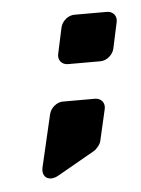

<svg xmlns="http://www.w3.org/2000/svg" viewBox="-35 -292 276 375"><g transform="rotate(-5 103.0 -104.5)"><path d="M66 48 138 7C144 4 152 -6 153 -12L167 -73C170 -85 162 -95 150 -95H87C75 -95 63 -85 60 -73L36 30C32 49 47 59 66 48ZM103 -167H167C179 -167 191 -177 194 -189L205 -240C208 -252 200 -262 188 -262H124C112 -262 100 -252 97 -240L86 -189C83 -177 91 -167 103 -167Z"/></g></svg>

Font: DIN Rundschrift
Style: MittelKursiv
Weight: 400
Version: Version 1.027